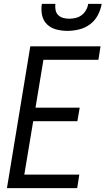

<svg xmlns="http://www.w3.org/2000/svg" viewBox="-20 -975 547 995"><path d="M16 0 137 -735H501L490 -665H205L164 -417H393L381 -347H152L106 -70H391L380 0ZM329 -815Q299 -815 271 -822.5Q243 -830 223.5 -849Q204 -868 198 -896.5Q192 -925 197 -955H267Q265 -939 268 -923Q271 -907 282 -896.5Q293 -886 308 -882Q323 -878 339 -878Q355 -878 372 -882Q389 -886 403 -896.5Q417 -907 426 -923Q435 -939 437 -955H507Q502 -925 487 -896.5Q472 -868 446.5 -849Q421 -830 390 -822.5Q359 -815 329 -815Z"/></svg>

Font: Iosevka Oblique
Style: Regular
Weight: 400
Italic angle: -9°
Monospace: yes
Designer: Belleve Invis
Foundry: Belleve Invis
Version: Version 32.5.0; ttfautohint (v1.8.4)